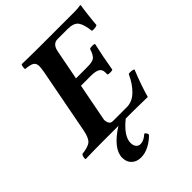

<svg xmlns="http://www.w3.org/2000/svg" viewBox="-246 -768 1109 1109"><g transform="rotate(-45 308.5 -213.5)"><path d="M367.2 160.2Q344.2 185.5 310.1 203.9Q275.9 222.2 242.2 222.2Q207 222.2 185.1 201.7Q163.1 181.2 163.1 146Q163.1 73.7 277.8 0H145Q83 0 8.8 2Q5.4 -3.4 8.3 -15.4Q11.2 -27.3 16.1 -32.2Q68.8 -38.1 88.1 -55.2Q107.4 -72.3 117.2 -122.1L193.8 -522Q199.2 -555.2 199.2 -565.9Q199.2 -589.8 184.1 -599.9Q168.9 -609.9 128.9 -612.8Q127.4 -621.1 129.4 -632.3Q131.3 -643.6 134.8 -647Q205.1 -645 276.9 -645H565.9Q589.8 -645 612.8 -648.9Q617.2 -648.9 617.2 -645Q614.7 -635.3 608.4 -582.8Q602.1 -530.3 600.1 -501Q582.5 -492.2 558.1 -496.1Q551.8 -553.7 533.9 -578.4Q516.1 -603 465.8 -603H383.8Q345.2 -603 335 -554.2L298.8 -367.2H377Q397.9 -367.2 409.2 -367.9Q420.4 -368.7 432.6 -371.8Q444.8 -375 451.7 -381.8Q458.5 -388.7 464.6 -400.1Q470.7 -411.6 476.1 -429.2Q481 -434.1 497.1 -434.1Q513.7 -434.1 517.1 -429.2Q498 -346.2 482.9 -254.9Q479 -251 462.9 -251Q446.8 -251 442.9 -254.9V-272.9Q442.9 -295.4 426 -306.2Q409.2 -316.9 367.2 -316.9H289.1L244.1 -84Q244.1 -66.4 251.2 -54.2Q258.3 -42 274.9 -42H389.2Q433.6 -42 470.5 -78.1Q507.3 -114.3 532.2 -169.9Q542 -172.4 554.9 -170.9Q567.9 -169.4 574.2 -165Q535.2 -67.9 516.1 2Q513.7 2 489.7 1.5Q465.8 1 434.8 0.5Q403.8 0 383.8 0H337.9Q257.8 64.5 257.8 119.1Q257.8 140.6 267.8 152.8Q277.8 165 294.9 165Q321.8 165 352.1 137.2Q357.9 139.6 362.5 146.2Q367.2 152.8 367.2 160.2Z"/></g></svg>

Font: Common Serif
Style: Bold Italic
Weight: 700
Italic angle: -12°
Designer: Philipp H. Poll, Khaled Hosny
Foundry: Stefan Peev, Context Ltd.
Version: Version 1.026